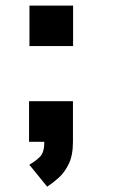

<svg xmlns="http://www.w3.org/2000/svg" viewBox="-20 -520 490 704"><path d="M88 -499.5H248V-351H88ZM86.5 0V-149H247.5V0Q247.5 49 232.2 80.8Q217 112.5 195 132Q173 151.5 153 164.5L87.5 84Q112.5 69.5 127.5 53.8Q142.5 38 142.5 0Z"/></svg>

Font: Trispace Condensed
Style: Bold
Weight: 700
Width: 3
Designer: Tyler Finck
Foundry: Etcetera Type Company
Version: Version 1.210; ttfautohint (v1.8.3)